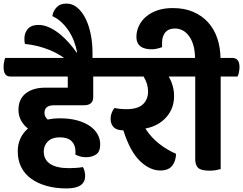

<svg xmlns="http://www.w3.org/2000/svg" viewBox="-57 -941 1356 1071"><path d="M463 -514V-400Q463 -354 412 -354H248Q216 -354 203.5 -342.5Q191 -331 191 -311Q191 -299 196 -290.5Q201 -282 209 -274Q240 -281 278 -281Q332 -281 373.5 -269.5Q415 -258 443.5 -238.5Q472 -219 487 -192.5Q502 -166 502 -136Q502 -95 479 -79.5Q456 -64 423 -64Q391 -64 363 -79Q364 -84 364 -87.5Q364 -91 364 -96Q364 -132 342.5 -153.5Q321 -175 276 -175Q234 -175 210.5 -152.5Q187 -130 187 -96Q187 -51 222.5 -27Q258 -3 328 -3Q347 -3 368 -4.5Q389 -6 405 -9Q411 -1 414.5 13.5Q418 28 418 41Q418 74 393 92Q368 110 313 110Q253 110 203 96Q153 82 117 56Q81 30 61.5 -8.5Q42 -47 42 -97Q42 -137 57 -169Q72 -201 99 -224Q76 -241 61 -268Q46 -295 46 -328Q46 -388 86.5 -420Q127 -452 196 -452H321V-514H4Q-19 -514 -28 -527.5Q-37 -541 -37 -568Q-37 -579 -34.5 -594Q-32 -609 -28 -618H530Q571 -618 571 -566Q571 -555 568 -539Q565 -523 561 -514Z M331 -593Q284 -636 218.5 -662.5Q153 -689 82 -696Q79 -709 79 -724Q79 -758 98.5 -780Q118 -802 157 -802Q188 -802 219 -787.5Q250 -773 277.5 -750.5Q305 -728 329 -700.5Q353 -673 370 -648L373 -649Q368 -677 357 -707.5Q346 -738 328.5 -765.5Q311 -793 287.5 -815.5Q264 -838 235 -851Q239 -879 258.5 -900Q278 -921 314 -921Q347 -921 373.5 -899Q400 -877 419 -840Q438 -803 448.5 -753Q459 -703 459 -648V-593Z M884 -514Q898 -491 906 -463Q914 -435 914 -405Q914 -336 870.5 -287Q827 -238 754 -224Q786 -174 831 -139Q876 -104 925 -83Q924 -43 903.5 -16.5Q883 10 837 10Q779 10 724 -42.5Q669 -95 631 -214Q594 -214 577 -231.5Q560 -249 560 -278Q560 -296 566 -311.5Q572 -327 582 -339Q593 -336 611 -334Q629 -332 648 -332Q711 -332 740 -359Q769 -386 769 -431Q769 -473 744 -514H541Q518 -514 509 -527.5Q500 -541 500 -568Q500 -579 502.5 -594Q505 -609 509 -618H959Q1000 -618 1000 -566Q1000 -555 997 -539Q994 -523 990 -514Z M1174 -514V2Q1163 5 1148 8Q1133 11 1113 11Q1066 11 1049 -4Q1032 -19 1032 -53V-514H967Q944 -514 935 -527.5Q926 -541 926 -568Q926 -579 928.5 -594Q931 -609 935 -618H1031Q1030 -693 999 -737.5Q968 -782 918 -782Q883 -782 865 -760Q847 -738 847 -703V-678Q839 -675 829 -672Q821 -670 810.5 -668Q800 -666 788 -666Q771 -666 755.5 -669.5Q740 -673 728.5 -681Q717 -689 710.5 -702.5Q704 -716 704 -736Q704 -767 717.5 -796Q731 -825 757 -847.5Q783 -870 820.5 -883Q858 -896 907 -896Q972 -896 1021.5 -874.5Q1071 -853 1104.5 -815.5Q1138 -778 1155 -727.5Q1172 -677 1173 -618H1238Q1279 -618 1279 -566Q1279 -555 1276 -539Q1273 -523 1268 -514Z"/></svg>

Font: Baloo 2
Style: Bold
Weight: 700
Designer: Sarang Kulkarni and Ek Type
Foundry: Ek Type
Version: Version 1.640;hotconv 1.0.111;makeotfexe 2.5.65597; ttfautoh